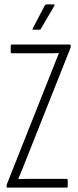

<svg xmlns="http://www.w3.org/2000/svg" viewBox="-20 -859 357 879"><path d="M15 0Q10 0 10 -6V-8Q10 -12 12 -17L210 -516Q220 -541 229.5 -565Q239 -589 249 -614V-616Q232 -615 213 -615Q194 -615 176 -615H35Q29 -615 29 -621V-649Q29 -655 35 -655H299Q304 -655 304 -649V-647Q304 -645 303.5 -642.5Q303 -640 302 -638L103 -137Q94 -113 84 -89Q74 -65 64 -41V-39Q84 -40 100.5 -40Q117 -40 134 -40H285Q290 -40 290 -34V-6Q290 0 285 0ZM133 -723Q130 -723 129 -724.5Q128 -726 130 -729L185 -834Q189 -839 193 -839H225Q229 -839 230 -836.5Q231 -834 228 -831L167 -727Q166 -723 159 -723Z"/></svg>

Font: Sofia Sans Extra Condensed Light
Style: Regular
Weight: 300
Designer: Botio Nikoltchev, Ani Petrova
Foundry: lettersoup
Version: Version 4.101